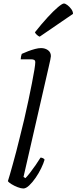

<svg xmlns="http://www.w3.org/2000/svg" viewBox="-20 -1074 436 1094"><path d="M113 0Q100 0 80.5 -7.5Q61 -15 45 -25Q29 -35 25 -42Q29 -55 36.5 -80Q44 -105 53 -138.5Q62 -172 72.5 -210.5Q83 -249 92 -288Q105 -339 118 -394Q131 -449 142 -502Q153 -555 162 -600Q171 -645 176 -676.5Q181 -708 181 -719Q181 -729 175 -732.5Q169 -736 158 -736H98Q98 -743 100 -753Q102 -763 104 -767Q121 -775 141 -782.5Q161 -790 180 -795Q199 -800 214 -800Q237 -800 253.5 -788Q270 -776 270 -754Q270 -752 266.5 -732.5Q263 -713 257 -690L114 -66L125 -59Q135 -69 151 -89.5Q167 -110 183.5 -134Q200 -158 211 -176Q218 -176 225 -172.5Q232 -169 234 -164Q228 -143 214.5 -115Q201 -87 183 -61Q165 -35 146.5 -17.5Q128 0 113 0ZM206 -865Q198 -868 189.5 -876Q181 -884 179 -890Q217 -938 251 -975Q285 -1012 310 -1033Q335 -1054 344 -1054Q352 -1054 364 -1045Q376 -1036 386 -1022.5Q396 -1009 396 -995Z"/></svg>

Font: Texturina Medium 12pt Light
Style: Italic
Weight: 300
Italic angle: -11°
Version: Version 1.002